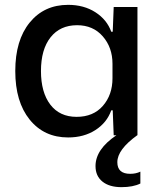

<svg xmlns="http://www.w3.org/2000/svg" viewBox="-20 -558 659 792"><path d="M261 9Q162 9 102.5 -64.5Q43 -138 43 -265Q43 -392 102.5 -465Q162 -538 261 -538Q326 -538 373.5 -507.5Q421 -477 439 -427H445L449 -529H547V0H546Q464 59 464 111Q464 159 517 159Q541 159 559 150V199Q529 214 481 214Q431 214 402.5 191Q374 168 374 127Q374 58 460 0H449L445 -103H439Q421 -52 373.5 -21.5Q326 9 261 9ZM296 -76Q365 -76 404.5 -121.5Q444 -167 444 -235V-295Q444 -362 404 -408Q364 -454 298 -454Q228 -454 188.5 -404Q149 -354 149 -265Q149 -177 187.5 -126.5Q226 -76 296 -76Z"/></svg>

Font: Mona Sans Medium
Style: Regular
Weight: 500
Designer: Deni Anggara
Foundry: GitHub
Version: Version 2.000;Glyphs 3.2.3 (3260)